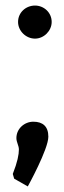

<svg xmlns="http://www.w3.org/2000/svg" viewBox="-20 -557 229 691"><path d="M45 -478C45 -446 73 -418 106 -418C138 -418 166 -446 166 -478C166 -512 138 -537 106 -537C73 -537 45 -512 45 -478ZM31 86 80 114C80 114 154 -20 154 -65C154 -102 134 -119 100 -119C68 -119 39 -94 39 -60C39 -45 48 -33 48 -19C48 -1 43 26 26 69Z"/></svg>

Font: Economica
Style: Bold
Weight: 700
Designer: Vicente Lamonaca
Foundry: Vicente Lamonaca
Version: Version 1.100